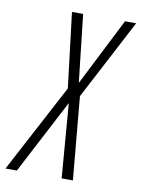

<svg xmlns="http://www.w3.org/2000/svg" viewBox="-110 -770 610 827"><g transform="rotate(10 195.0 -357.0)"><path d="M217.8 0 191.9 -325.2 22 0H-27.8L176.8 -386.2L137.2 -713.9H186L219.2 -418L369.1 -713.9H418L233.9 -362.8L267.1 0Z"/></g></svg>

Font: Open Sans Hebrew Condensed Light
Style: Italic
Weight: 300
Width: 3
Italic angle: -12°
Foundry: Ascender Corporation, Yanek Iontef
Version: Version 2.001;PS 002.001;hotconv 1.0.70;makeotf.lib2.5.58329